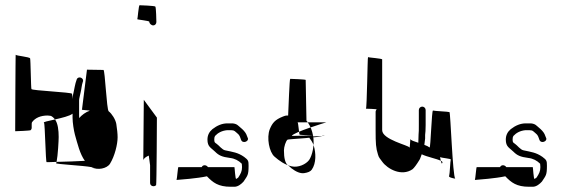

<svg xmlns="http://www.w3.org/2000/svg" viewBox="-20 -705 2145 733"><path d="M38 -204C42 -204 95 -206 97 -208C99 -210 101 -213 101 -217V-228C101 -233 101 -236 102 -238C114 -255 135 -264 162 -264C164 -264 168 -263 171 -263C178 -263 186 -254 190 -249C216 -255 246 -262 257 -271V-256C257 -236 262 -206 266 -191C276 -156 285 -117 304 -91C276 -89 229 -88 196 -87C196 -85 195 -84 194 -82C193 -78 298 -73 329 -67C352 -54 388 -61 400 -80C418 -109 429 -154 429 -181C429 -195 427 -212 424 -232C421 -249 407 -271 395 -280C387 -286 381 -438 375 -438C369 -438 315 -439 312 -439L293 -287C284 -285 327 -284 322 -282C309 -278 290 -265 283 -254C283 -256 282 -259 282 -261V-322C282 -328 285 -339 288 -353C291 -365 292 -381 296 -392C303 -407 279 -417 273 -402C266 -384 264 -364 259 -344C258 -340 257 -333 257 -327C256 -337 256 -345 255 -347C253 -353 102 -359 100 -365C98 -371 97 -476 95 -482C93 -488 41 -492 40 -496C39 -500 38 -202 38 -204ZM148 -236C152 -234 154 -86 158 -86C161 -86 177 -86 196 -87C201 -111 204 -169 204 -182C204 -208 201 -234 190 -249C164 -243 142 -239 148 -236ZM337 -65C338 -65 338 -64 338 -64C338 -63 338 -63 337 -62Z M504 -632C502 -630 550 -626 550 -622C550 -615 558 -608 565 -608C572 -608 577 -614 577 -621C577 -625 576 -677 573 -680C570 -683 517 -685 513 -685C509 -685 506 -634 504 -632ZM527 -91V-93ZM527 -93C528 -100 538 -107 548 -111C549 -103 550 -95 551 -89L553 -74V-6C553 1 559 6 566 6C570 6 574 4 576 2C578 0 579 -252 579 -256L529 -324Z M654 -18C668 -19 734 -24 770 -32C793 -8 813 8 861 8H875C889 8 902 -3 910 -12C925 -35 929 -36 929 -72C929 -91 928 -94 912 -106C888 -123 868 -125 840 -131C828 -133 816 -150 807 -156C800 -161 798 -161 798 -173C798 -179 799 -183 801 -186C812 -198 827 -206 847 -208H862C876 -208 877 -203 886 -196C895 -189 896 -183 900 -172C906 -154 932 -166 926 -178L920 -193C916 -201 908 -210 898 -218C889 -225 886 -232 868 -234H848C828 -234 809 -226 791 -212C779 -202 772 -189 772 -172C772 -144 786 -141 801 -126C815 -112 827 -106 858 -102C876 -100 891 -92 903 -80C903 -78 904 -73 904 -67C904 -51 899 -42 890 -28C889 -26 886 -25 882 -22C878 -19 876 -67 875 -67H774C767 -77 754 -76 750 -67H661C659 -67 656 -23 654 -18ZM654 -18C651 -18 651 -18 654 -18Z M1010 -212C1020 -236 1030 -248 1060 -260C1065 -262 1070 -264 1076 -264H1080C1082 -300 1085 -404 1088 -404C1092 -404 1145 -402 1147 -400L1150 -244C1152 -242 1154 -240 1155 -238H1116C1119 -238 1122 -189 1124 -191C1124 -190 1147 -189 1175 -188C1182 -152 1172 -111 1160 -94C1148 -78 1119 -64 1093 -70C1067 -76 1045 -92 1028 -107C1008 -124 997 -179 1010 -212ZM1079 -252C1079 -252 1078 -252 1078 -252C1078 -252 1079 -252 1079 -252ZM1155 -238H1226C1226 -238 1099 -200 1094 -186C1082 -186 1187 -188 1175 -188C1171 -208 1166 -221 1155 -238ZM1064 -131C1064 -101 1069 -83 1078 -75C1084 -71 1088 -67 1092 -63C1110 -49 1127 -42 1141 -44C1155 -46 1165 -50 1170 -57C1188 -82 1186 -122 1178 -148C1174 -162 1166 -172 1158 -183C1157 -184 1245 -186 1212 -187C1209 -180 1081 -174 1078 -172C1071 -167 1064 -144 1064 -131Z M1377 -290C1377 -290 1420 -289 1418 -287C1416 -285 1414 -282 1414 -278V-208C1414 -157 1415 -140 1423 -115C1426 -103 1432 -98 1439 -88C1459 -60 1513 -30 1555 -59C1561 -64 1570 -76 1581 -94C1584 -98 1586 -106 1590 -116C1610 -106 1648 -99 1663 -91C1662 -97 1661 -102 1660 -105C1667 -102 1703 -99 1701 -96C1699 -92 1697 -39 1695 -35C1689 -28 1711 -24 1718 -23C1708 -32 1700 -275 1696 -277C1692 -279 1638 -281 1633 -283C1628 -285 1624 -138 1620 -142C1616 -145 1609 -149 1600 -152L1603 -176V-190C1604 -197 1605 -209 1605 -228V-285C1605 -292 1599 -298 1592 -298C1585 -298 1579 -292 1579 -285V-228C1579 -210 1579 -198 1578 -192L1577 -160C1562 -165 1548 -169 1547 -174C1546 -178 1545 -134 1543 -142C1541 -150 1439 -172 1439 -208V-478C1439 -482 1387 -485 1385 -487C1383 -489 1381 -290 1377 -290ZM1663 -91C1665 -83 1667 -77 1669 -84C1670 -86 1668 -89 1663 -91ZM1718 -23C1720 -23 1721 -23 1718 -23Z M1793 -18C1807 -19 1873 -24 1909 -32C1932 -8 1952 8 2000 8H2014C2028 8 2041 -3 2049 -12C2064 -35 2068 -36 2068 -72C2068 -91 2067 -94 2051 -106C2027 -123 2007 -125 1979 -131C1967 -133 1955 -150 1946 -156C1939 -161 1937 -161 1937 -173C1937 -179 1938 -183 1940 -186C1951 -198 1966 -206 1986 -208H2001C2015 -208 2016 -203 2025 -196C2034 -189 2035 -183 2039 -172C2045 -154 2071 -166 2065 -178L2059 -193C2055 -201 2047 -210 2037 -218C2028 -225 2025 -232 2007 -234H1987C1967 -234 1948 -226 1930 -212C1918 -202 1911 -189 1911 -172C1911 -144 1925 -141 1940 -126C1954 -112 1966 -106 1997 -102C2015 -100 2030 -92 2042 -80C2042 -78 2043 -73 2043 -67C2043 -51 2038 -42 2029 -28C2028 -26 2025 -25 2021 -22C2017 -19 2015 -67 2014 -67H1913C1906 -77 1893 -76 1889 -67H1800C1798 -67 1795 -23 1793 -18ZM1793 -18C1790 -18 1790 -18 1793 -18Z"/></svg>

Font: FailCity
Style: Regular
Weight: 400
Version: Version 1